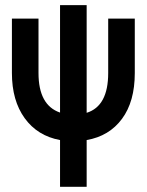

<svg xmlns="http://www.w3.org/2000/svg" viewBox="-20 -532 565 740"><path d="M211.4 -512.2H314V-97.2Q397 -123 397 -250.5V-460.4H499.5V-250.5Q499.5 -140.6 450.2 -74Q400.9 -7.3 314 7.8V188H211.4V7.8Q124.5 -8.3 75.2 -76.4Q25.9 -144.5 25.9 -250.5V-460.4H128.4V-250.5Q128.4 -126.5 211.4 -98.1Z"/></svg>

Font: Anka/Coder Condensed
Style: Bold
Weight: 700
Width: 4
Monospace: yes
Version: Version 001.100